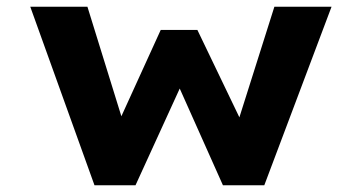

<svg xmlns="http://www.w3.org/2000/svg" viewBox="-20 -551 1059 571"><path d="M261 0 70 -531H240L350 -176L329 -179L458 -462H567L703 -179L684 -177L796 -531H966L766 0H643L488 -347L543 -350L383 0Z"/></svg>

Font: Lexend Peta
Style: Bold
Weight: 700
Designer: Bonnie Shaver-Troup, Thomas Jockin
Foundry: Lexend
Version: Version 1.007